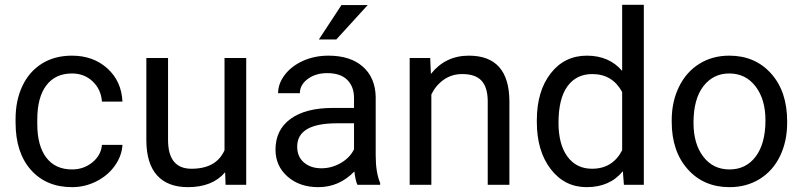

<svg xmlns="http://www.w3.org/2000/svg" viewBox="-20 -770 3345 800"><path d="M280.3 -64Q328.6 -64 364.7 -93.3Q400.9 -122.6 404.8 -166.5H490.2Q487.8 -121.1 459 -80.1Q430.2 -39.1 382.1 -14.6Q334 9.8 280.3 9.8Q172.4 9.8 108.6 -62.3Q44.9 -134.3 44.9 -259.3V-274.4Q44.9 -351.6 73.2 -411.6Q101.6 -471.7 154.5 -504.9Q207.5 -538.1 279.8 -538.1Q368.7 -538.1 427.5 -484.9Q486.3 -431.6 490.2 -346.7H404.8Q400.9 -397.9 366 -430.9Q331.1 -463.9 279.8 -463.9Q210.9 -463.9 173.1 -414.3Q135.3 -364.7 135.3 -271V-253.9Q135.3 -162.6 172.9 -113.3Q210.4 -64 280.3 -64Z M918 -52.2Q865.2 9.8 763.2 9.8Q678.7 9.8 634.5 -39.3Q590.3 -88.4 589.8 -184.6V-528.3H680.2V-187Q680.2 -66.9 777.8 -66.9Q881.3 -66.9 915.5 -144V-528.3H1005.9V0H919.9Z M1469.2 0Q1461.4 -15.6 1456.5 -55.7Q1393.6 9.8 1306.2 9.8Q1228 9.8 1178 -34.4Q1127.9 -78.6 1127.9 -146.5Q1127.9 -229 1190.7 -274.7Q1253.4 -320.3 1367.2 -320.3H1455.1V-361.8Q1455.1 -409.2 1426.8 -437.3Q1398.4 -465.3 1343.3 -465.3Q1294.9 -465.3 1262.2 -440.9Q1229.5 -416.5 1229.5 -381.8H1138.7Q1138.7 -421.4 1166.7 -458.3Q1194.8 -495.1 1242.9 -516.6Q1291 -538.1 1348.6 -538.1Q1439.9 -538.1 1491.7 -492.4Q1543.5 -446.8 1545.4 -366.7V-123.5Q1545.4 -50.8 1564 -7.8V0ZM1319.3 -68.8Q1361.8 -68.8 1399.9 -90.8Q1438 -112.8 1455.1 -147.9V-256.3H1384.3Q1218.3 -256.3 1218.3 -159.2Q1218.3 -116.7 1246.6 -92.8Q1274.9 -68.8 1319.3 -68.8ZM1402.8 -749H1512.2L1381.3 -605.5H1308.6Z M1772.5 -528.3 1775.4 -461.9Q1835.9 -538.1 1933.6 -538.1Q2101.1 -538.1 2102.5 -349.1V0H2012.2V-349.6Q2011.7 -406.7 1986.1 -434.1Q1960.4 -461.4 1906.2 -461.4Q1862.3 -461.4 1829.1 -438Q1795.9 -414.6 1777.3 -376.5V0H1687V-528.3Z M2216.8 -268.6Q2216.8 -390.1 2274.4 -464.1Q2332 -538.1 2425.3 -538.1Q2518.1 -538.1 2572.3 -474.6V-750H2662.6V0H2579.6L2575.2 -56.6Q2521 9.8 2424.3 9.8Q2332.5 9.8 2274.7 -65.4Q2216.8 -140.6 2216.8 -261.7ZM2307.1 -258.3Q2307.1 -168.5 2344.2 -117.7Q2381.3 -66.9 2446.8 -66.9Q2532.7 -66.9 2572.3 -144V-386.7Q2531.7 -461.4 2447.8 -461.4Q2381.3 -461.4 2344.2 -410.2Q2307.1 -358.9 2307.1 -258.3Z M2778.8 -269Q2778.8 -346.7 2809.3 -408.7Q2839.8 -470.7 2894.3 -504.4Q2948.7 -538.1 3018.6 -538.1Q3126.5 -538.1 3193.1 -463.4Q3259.8 -388.7 3259.8 -264.6V-258.3Q3259.8 -181.2 3230.2 -119.9Q3200.7 -58.6 3145.8 -24.4Q3090.8 9.8 3019.5 9.8Q2912.1 9.8 2845.5 -64.9Q2778.8 -139.6 2778.8 -262.7ZM2869.6 -258.3Q2869.6 -170.4 2910.4 -117.2Q2951.2 -64 3019.5 -64Q3088.4 -64 3128.9 -117.9Q3169.4 -171.9 3169.4 -269Q3169.4 -356 3128.2 -409.9Q3086.9 -463.9 3018.6 -463.9Q2951.7 -463.9 2910.6 -410.6Q2869.6 -357.4 2869.6 -258.3Z"/></svg>

Font: RobotoDraft
Style: Regular
Weight: 400
Version: Version 2.001101; 2014